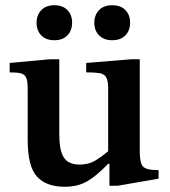

<svg xmlns="http://www.w3.org/2000/svg" viewBox="-20 -705 649 735"><path d="M228 10Q157 10 121.5 -29Q86 -68 86 -169V-365Q86 -395 80 -408Q74 -421 59 -424.5Q44 -428 17 -428V-464L169 -478H207V-192Q207 -143 216.5 -118Q226 -93 243.5 -84Q261 -75 284 -75Q318 -75 341.5 -88.5Q365 -102 394 -126V-368Q394 -396 386.5 -409Q379 -422 361 -425Q343 -428 310 -428V-464L480 -478H515V-126Q515 -80 528 -67Q541 -54 580 -54H587V-21L431 6H399V-78H394Q349 -31 313 -10.5Q277 10 228 10ZM188 -551Q156 -551 138 -569.5Q120 -588 120 -618Q120 -647 138 -666Q156 -685 188 -685Q220 -685 238 -666.5Q256 -648 256 -619Q256 -588 238 -569.5Q220 -551 188 -551ZM409 -551Q378 -551 359.5 -569.5Q341 -588 341 -618Q341 -647 359 -666Q377 -685 409 -685Q442 -685 460 -666.5Q478 -648 478 -619Q478 -588 460 -569.5Q442 -551 409 -551Z"/></svg>

Font: STIX Two Text SemiBold
Style: Regular
Weight: 600
Designer: Ross Mills, John Hudson & Paul Hanslow, Tiro Typeworks Ltd; with prior portions MicroPress Inc., and Coen Hoffman.
Foundry: Tiro Typeworks Ltd
Version: Version 2.13 b171